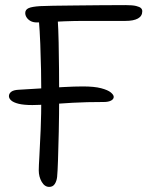

<svg xmlns="http://www.w3.org/2000/svg" viewBox="-20 -725 579 753"><path d="M107 -313Q73 -313 53 -318Q33 -323 24 -331Q15 -339 15 -348Q15 -358 24 -365Q33 -372 53 -373Q90 -375 136 -378Q182 -381 227 -383.5Q272 -386 305 -386Q350 -386 376.5 -379Q403 -372 414.5 -362.5Q426 -353 426 -345Q426 -336 415.5 -330.5Q405 -325 387 -325Q319 -325 265 -322Q211 -319 171.5 -316Q132 -313 107 -313ZM173 8Q155 8 143.5 -12Q132 -32 132 -57Q132 -72 134.5 -113.5Q137 -155 139.5 -216.5Q142 -278 142 -350Q142 -398 141 -449.5Q140 -501 138 -552.5Q136 -604 132 -652L206 -657Q209 -611 210 -558.5Q211 -506 211.5 -453.5Q212 -401 212 -353Q212 -274 210.5 -208.5Q209 -143 207.5 -97.5Q206 -52 204 -31Q202 -14 194.5 -3Q187 8 173 8ZM125 -637Q110 -637 100 -642.5Q90 -648 84.5 -656.5Q79 -665 79 -674Q79 -687 92 -693Q105 -699 138 -701Q153 -702 189 -702.5Q225 -703 272.5 -703.5Q320 -704 372 -704.5Q424 -705 472 -705Q500 -705 514 -701.5Q528 -698 533 -693Q538 -688 538 -681Q538 -662 521 -652.5Q504 -643 472 -643Q434 -643 390.5 -643Q347 -643 311 -643Q271 -643 234 -641.5Q197 -640 168.5 -638.5Q140 -637 125 -637Z"/></svg>

Font: Shantell Sans Light
Style: Regular
Weight: 300
Designer: Stephen Nixon, Anya Danilova, Shantell Martin
Foundry: Arrow Type
Version: Version 1.011;[c5ecc13dd]